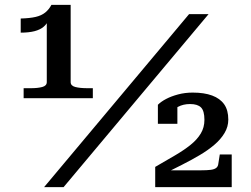

<svg xmlns="http://www.w3.org/2000/svg" viewBox="-20 -768 1031 788"><path d="M270 -431Q270 -416 289 -411Q308 -406 340 -406H361V-365H77V-406H106Q135 -406 153.5 -411Q172 -416 172 -431V-691L182 -693Q175 -672 160 -659Q145 -646 121.5 -640Q98 -634 65 -634V-692Q102 -693 126 -698.5Q150 -704 165.5 -716.5Q181 -729 191 -748H270ZM756 -710H836L241 0H161ZM804 -69H651Q648 -68 647 -64Q646 -60 648 -57.5Q650 -55 654 -55Q690 -73 727.5 -92Q765 -111 799 -131Q833 -151 859.5 -173.5Q886 -196 901.5 -222Q917 -248 917 -277Q917 -316 900 -340Q883 -364 850.5 -376Q818 -388 771 -388Q739 -388 711 -380.5Q683 -373 662 -362Q641 -351 628 -338V-260H708V-339Q699 -339 692.5 -333Q686 -327 682 -319Q678 -311 675 -302Q689 -318 710.5 -329.5Q732 -341 760 -341Q791 -341 805 -327Q819 -313 819 -276Q819 -245 804 -220Q789 -195 761.5 -173Q734 -151 697 -129.5Q660 -108 617 -83V0H931V-134H882L876 -96Q875 -85 867.5 -79Q860 -73 845 -71Q830 -69 804 -69Z"/></svg>

Font: Roboto Serif Medium
Style: Regular
Weight: 500
Designer: Greg Gazdowicz
Foundry: Commercial Type
Version: Version 1.008